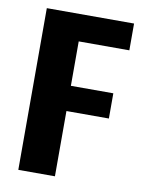

<svg xmlns="http://www.w3.org/2000/svg" viewBox="-75 -690 560 744"><g transform="rotate(10 204.5 -318.0)"><path d="M48.8 -636.2H392.1V-530.8H192.9V-356H359.9V-256.8H192.9V0H48.8Z"/></g></svg>

Font: Akaash Gobhi
Style: Regular
Weight: 400
Designer: Kulbir Singh Thind, MD
Foundry: Punjab Online
Version: Version 1.200